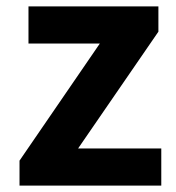

<svg xmlns="http://www.w3.org/2000/svg" viewBox="-20 -580 551 600"><path d="M41 0V-78L292 -444H69V-560H475V-481L224 -116H484V0Z"/></svg>

Font: Noto Sans KR Thin
Style: Bold
Weight: 700
Version: Version 2.004-H2;hotconv 1.0.118;makeotfexe 2.5.65603